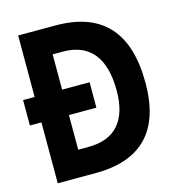

<svg xmlns="http://www.w3.org/2000/svg" viewBox="-104 -782 794 870"><g transform="rotate(-15 293.0 -346.5)"><path d="M5.9 -285.6V-404.8H317.9V-285.6ZM182.1 0V-123H236.3Q331.5 -123 379.2 -177.5Q426.8 -231.9 426.8 -336.9Q426.8 -452.1 379.2 -511.2Q331.5 -570.3 236.3 -570.3H184.1L172.4 -693.4H236.3Q562 -693.4 562 -336.9Q562 0 236.3 0ZM60.1 0V-693.4H189V0Z"/></g></svg>

Font: Cascadia Code
Style: Regular
Weight: 400
Monospace: yes
Designer: Aaron Bell
Foundry: Saja Typeworks
Version: Version 2106.017